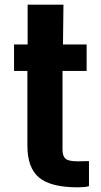

<svg xmlns="http://www.w3.org/2000/svg" viewBox="-20 -790 430 820"><path d="M312 10Q197 10 147 -31.5Q97 -73 97 -168V-487H40V-600H98V-770H251L249 -600H350V-487H247V-151Q247 -124 259.5 -112.5Q272 -101 312 -101Q323 -101 334.5 -101.5Q346 -102 360 -102V5Q350 8 338 9Q326 10 312 10Z"/></svg>

Font: Big Shoulders Display Black
Style: Regular
Weight: 900
Designer: Patric King
Foundry: XO Type Co
Version: Version 1.000; ttfautohint (v1.8.2)